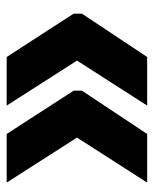

<svg xmlns="http://www.w3.org/2000/svg" viewBox="35 -526 450 561"><g transform="rotate(90 260.5 -245.0)"><path d="M513 -449.5 381.5 -244.5 513 -39H371L244.5 -234.5V-259L371 -449.5ZM288 -449.5 156.5 -244.5 288 -39H146L19.5 -234.5V-259L146 -449.5Z"/></g></svg>

Font: Anek Devanagari Medium
Style: Bold
Weight: 700
Version: Version 1.003